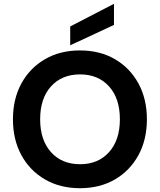

<svg xmlns="http://www.w3.org/2000/svg" viewBox="-20 -977 840 1009"><path d="M400 12Q296 12 216.5 -34Q137 -80 92.5 -161.5Q48 -243 48 -350Q48 -457 92.5 -538.5Q137 -620 216.5 -666Q296 -712 400 -712Q505 -712 584 -666Q663 -620 707.5 -538.5Q752 -457 752 -350Q752 -243 707.5 -161.5Q663 -80 584 -34Q505 12 400 12ZM401 -114Q496 -114 553 -177.5Q610 -241 610 -350Q610 -460 553 -523Q496 -586 401 -586Q305 -586 248 -523Q191 -460 191 -350Q191 -241 248 -177.5Q305 -114 401 -114ZM349 -739V-838L579 -957V-846Z"/></svg>

Font: Host Grotesk Black
Style: Regular
Weight: 900
Designer: Doğukan Karapınar based on Poppins by Indian Type Foundry, Jonny Pinhorn
Foundry: Element Type
Version: Version 1.000; ttfautohint (v1.8.4.7-5d5b);gftools[0.9.33]